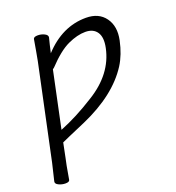

<svg xmlns="http://www.w3.org/2000/svg" viewBox="-164 -812 850 927"><g transform="rotate(-20 261.5 -348.0)"><path d="M72 -179 57 -105 49 -67 37 1Q35 11 15 11Q-3 11 -19.5 3Q-36 -5 -33 -17L-12 -105L91 -590L100 -639L110 -697Q113 -707 133 -707Q151 -707 167 -699Q183 -691 181 -679Q176 -658 172 -643L163 -604Q258 -707 380 -707Q446 -707 478.5 -662Q511 -617 496.5 -548.5Q482 -480 451 -431Q374 -311 198 -234Q151 -213 110 -196Q87 -186 72 -179ZM146 -528 85 -239Q171 -273 266 -333Q395 -412 421 -537Q432 -589 413.5 -616.5Q395 -644 354 -644Q313 -644 264 -621.5Q215 -599 153 -533Q150 -530 146 -528Z"/></g></svg>

Font: LXGW Bright GB
Style: Italic
Weight: 400
Italic angle: -12°
Designer: Christian Thalmann (Catharsis Fonts)
Foundry: LXGW / Christian Thalmann (Catharsis Fonts) / Fontworks Inc.
Version: Version 5.510